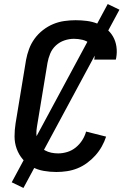

<svg xmlns="http://www.w3.org/2000/svg" viewBox="-20 -843 640 950"><path d="M259 8Q227 8 196 2.5Q165 -3 138.5 -17.5Q112 -32 92.5 -55Q73 -78 62.5 -107Q52 -136 52 -168Q52 -200 57 -232L109 -547Q114 -574 124 -601Q134 -628 151.5 -652Q169 -676 193 -694.5Q217 -713 243.5 -724Q270 -735 298.5 -739Q327 -743 354 -743Q382 -743 409.5 -739.5Q437 -736 461 -726.5Q485 -717 505.5 -701Q526 -685 539 -662.5Q552 -640 556 -612.5Q560 -585 555 -557L553 -548H446L447 -553Q451 -575 445 -595Q439 -615 424 -628Q409 -641 388 -646Q367 -651 346 -651Q322 -651 298.5 -643Q275 -635 256.5 -618Q238 -601 228.5 -578Q219 -555 215 -532L163 -217Q160 -200 160 -182.5Q160 -165 164.5 -149Q169 -133 178.5 -120Q188 -107 202.5 -99Q217 -91 233.5 -87.5Q250 -84 268 -84Q290 -84 313 -91Q336 -98 355 -113.5Q374 -129 387 -149.5Q400 -170 406 -192L505 -167Q497 -142 483.5 -118Q470 -94 451.5 -73.5Q433 -53 410.5 -36.5Q388 -20 363 -10Q338 0 311.5 4Q285 8 259 8ZM96 87 38 59 513 -823 571 -795Z"/></svg>

Font: Iosevka Semibold Extended
Style: Italic
Weight: 600
Width: 7
Italic angle: -9°
Monospace: yes
Designer: Belleve Invis
Foundry: Belleve Invis
Version: Version 32.5.0; ttfautohint (v1.8.4)